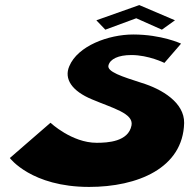

<svg xmlns="http://www.w3.org/2000/svg" viewBox="-20 -720 759 757"><path d="M359.9 -640 395.3 -603 517.2 -648 618.3 -603 669.9 -640 529.1 -700ZM505.4 -584C407.4 -584 286.5 -539 253.2 -459C231.6 -409 263.2 -361 343.2 -328C425.8 -293 506.8 -273 498.6 -226C486.6 -161 404 -157 361 -157C263 -157 179.1 -236 179.1 -236L18.8 -97C18.8 -97 103.4 17 331.4 17C522.4 17 701.7 -57 706 -235C707.4 -316 617.5 -369 539.1 -393C462 -418 399.9 -437 407.8 -463C414.5 -487 446 -503 498 -503C566 -503 628.2 -472 628.2 -472L693.9 -548C693.9 -548 617.4 -584 505.4 -584Z"/></svg>

Font: Hussar Milosc
Style: Obl
Weight: 700
Foundry: Cannot Into Space Fonts
Version: Version 1.02